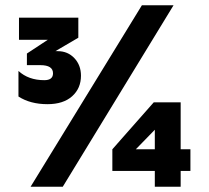

<svg xmlns="http://www.w3.org/2000/svg" viewBox="-20 -708 792 728"><path d="M160 -313Q95 -313 50 -342V-439Q88 -404 148 -404Q181 -404 181 -430Q181 -461 133 -461H82V-505L161 -557H52V-641H277V-565L190 -514H199Q237 -514 262 -487.5Q287 -461 287 -421Q287 -373 253.5 -343Q220 -313 160 -313ZM96 0 518 -688H638L218 0ZM567 0V-60H406V-142L563 -320H665V-142H702V-60H665V0ZM567 -142V-216L495 -142Z"/></svg>

Font: Roundo
Style: Bold
Weight: 700
Designer: Namrata Goyal (Gurmukhi), Shiva Nallaperumal (Latin)
Foundry: Indian Type Foundry
Version: Version 1.000;PS 1.0;hotconv 1.0.88;makeotf.lib2.5.647800